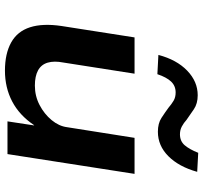

<svg xmlns="http://www.w3.org/2000/svg" viewBox="-42 -750 802 757"><g transform="rotate(90 358.5 -371.0)"><path d="M258 10Q191 10 147 -14.5Q103 -39 87 -89Q71 -139 82 -213L127 -501H270L226 -220Q219 -184 226.5 -158.5Q234 -133 257 -120.5Q280 -108 317 -108Q358 -108 393.5 -126.5Q429 -145 453 -174Q477 -203 481 -235L523 -501H665L587 0H458L474 -105H473Q434 -47 379.5 -18.5Q325 10 258 10ZM272 -591 196 -595Q215 -667 258 -708.5Q301 -750 355 -750Q388 -750 410 -735Q432 -720 452 -706Q464 -695 478 -687.5Q492 -680 509 -680Q536 -680 552 -698.5Q568 -717 582 -752L657 -748Q637 -676 595.5 -634.5Q554 -593 499 -593Q466 -593 444.5 -607Q423 -621 404 -635Q390 -647 376.5 -655Q363 -663 344 -663Q318 -663 301 -645Q284 -627 272 -591Z"/></g></svg>

Font: Nunito Sans 7pt SemiExpanded
Style: Bold Italic
Weight: 700
Width: 6
Italic angle: -9°
Designer: Vernon Adams
Foundry: Vernon Adams
Version: Version 3.101;gftools[0.9.27]